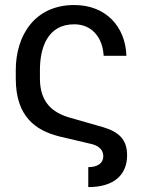

<svg xmlns="http://www.w3.org/2000/svg" viewBox="-20 -573 580 779"><path d="M338.1 105.1V186.1C446 186.1 495.7 133.5 495.7 56.8C495.7 -8.5 460.2 -38.4 399.1 -56.8L259.9 -96.6C194.6 -116.5 142 -156.2 142 -254.3V-288.4C142 -377.8 171.9 -474.4 281.2 -474.4C352.3 -474.4 396.3 -421.9 400.6 -346.6H492.9C488.6 -467.3 407.7 -552.6 281.2 -552.6C120.7 -552.6 44 -429 44 -288.4V-254.3C44 -98 126.4 -44 218.8 -19.9L345.2 9.9C375 15.6 399.1 31.2 399.1 61.1C399.1 89.5 375 105.1 338.1 105.1Z"/></svg>

Font: Margiela Sans
Style: Regular
Weight: 400
Designer: Stefan Endress, Andreas Faust
Version: Version 1.100;FEAKit 1.0